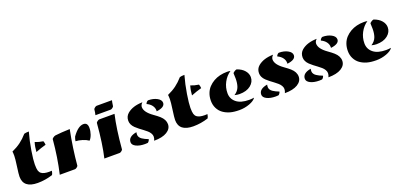

<svg xmlns="http://www.w3.org/2000/svg" viewBox="14 -1532 5056 2416"><g transform="rotate(-20 2542.0 -324.0)"><path d="M441.4 -29.8Q341.3 2.4 241.7 2.4Q49.8 2.4 49.8 -150.4Q49.8 -183.6 64 -283Q78.1 -382.3 78.1 -420.2Q78.1 -458 74.7 -478Q141.6 -507.8 192.4 -545.4Q243.2 -583 291 -637.7Q315.4 -645 354.5 -645Q321.8 -529.8 302.5 -408.2Q283.2 -286.6 283.2 -228.8Q283.2 -170.9 291.5 -145.3Q299.8 -119.6 318.4 -105.5Q351.1 -80.6 421.9 -80.6Q439 -80.6 458 -82Q453.6 -49.8 441.4 -29.8ZM356 -369.1Q360.4 -437 377.9 -495.1Q425.8 -475.1 484.9 -466.8Q488.8 -459.5 492.2 -442.6Q495.6 -425.8 495.6 -416Q427.7 -397.5 356 -369.1Z M1031.2 -497.6Q1086.9 -497.6 1086.9 -427.7Q1086.9 -384.3 1071.8 -341.1Q1056.6 -297.9 1033.7 -274.9Q1001.5 -297.4 954.3 -312.3Q907.2 -327.1 864.3 -328.6Q868.2 -355.5 879.9 -385.7Q958.5 -497.6 1031.2 -497.6ZM738.8 0H534.2Q584 -212.9 604.5 -451.7Q604.5 -457 620.4 -469.2Q636.2 -481.4 653.1 -484.4Q669.9 -487.3 740.5 -492.4Q811 -497.6 848.6 -497.6Q800.3 -255.9 781.2 -32.2Q781.2 -25.9 765.6 -12.9Q750 0 738.8 0Z M1131.3 0Q1173.8 -179.7 1196.3 -453.1Q1196.3 -459.5 1212.4 -472.2Q1228.5 -484.9 1239.3 -484.9H1443.8Q1401.4 -302.2 1378.9 -32.2Q1378.9 -25.9 1363.3 -12.9Q1347.7 0 1336.4 0ZM1416.5 -550.8H1212.4Q1221.7 -588.4 1224.6 -624.5Q1224.6 -631.3 1240.2 -644.3Q1255.9 -657.2 1267.1 -657.2H1472.2Q1465.8 -634.3 1459 -583Q1459 -576.2 1443.6 -563.5Q1428.2 -550.8 1416.5 -550.8Z M1823.2 -502Q1795.4 -475.6 1795.4 -446.3Q1795.4 -377.9 1899.4 -304.7Q1946.3 -271.5 1972.7 -248Q2031.7 -195.3 2031.7 -133.5Q2031.7 -71.8 1970 -33.9Q1908.2 3.9 1796.9 3.9Q1809.6 -24.4 1809.6 -47.4Q1809.6 -70.3 1796.6 -92Q1783.7 -113.8 1763.2 -131.8Q1742.7 -149.9 1717.8 -168.2Q1692.9 -186.5 1668 -205.6Q1643.1 -224.6 1622.6 -244.6Q1576.2 -290 1576.2 -342.8Q1576.2 -400.9 1619.1 -437.5Q1692.9 -499.5 1823.2 -502ZM1898.9 -500.5Q1967.8 -500.5 2017.1 -473.4Q2066.4 -446.3 2066.4 -407.2Q2066.4 -346.7 1953.1 -333Q1954.1 -336.4 1954.1 -343.8Q1954.1 -380.9 1930.7 -412.4Q1907.2 -443.8 1865.2 -462.9Q1865.2 -470.7 1876 -484.4Q1886.7 -498 1898.9 -500.5ZM1711.4 2Q1687 3.9 1675.3 3.9Q1604.5 3.9 1557.6 -19.3Q1510.7 -42.5 1510.7 -79.6Q1510.7 -154.3 1623.5 -173.8Q1619.6 -152.8 1620.4 -137Q1621.1 -121.1 1631.1 -105.7Q1641.1 -90.3 1659.2 -78.1Q1691.4 -56.6 1739.3 -38.6Q1739.3 -31.2 1730.2 -16.8Q1721.2 -2.4 1711.4 2Z M2524.9 -29.8Q2424.8 2.4 2325.2 2.4Q2133.3 2.4 2133.3 -150.4Q2133.3 -183.6 2147.5 -283Q2161.6 -382.3 2161.6 -420.2Q2161.6 -458 2158.2 -478Q2225.1 -507.8 2275.9 -545.4Q2326.7 -583 2374.5 -637.7Q2398.9 -645 2438 -645Q2405.3 -529.8 2386 -408.2Q2366.7 -286.6 2366.7 -228.8Q2366.7 -170.9 2375 -145.3Q2383.3 -119.6 2401.9 -105.5Q2434.6 -80.6 2505.4 -80.6Q2522.5 -80.6 2541.5 -82Q2537.1 -49.8 2524.9 -29.8ZM2439.5 -369.1Q2443.8 -437 2461.4 -495.1Q2509.3 -475.1 2568.4 -466.8Q2572.3 -459.5 2575.7 -442.6Q2579.1 -425.8 2579.1 -416Q2511.2 -397.5 2439.5 -369.1Z M3078.6 -485.4Q3145 -462.4 3179.4 -421.1Q3213.9 -379.9 3213.9 -333Q3213.9 -269 3158.7 -224.6Q3103.5 -180.2 3008.3 -180.2Q2978.5 -180.2 2942.9 -189.9Q2994.6 -222.2 3012.7 -273.9Q3028.3 -318.8 3028.3 -379.4Q3028.3 -391.1 3025.9 -451.2Q3025.4 -457.5 3045.7 -471.2Q3065.9 -484.9 3078.6 -485.4ZM2999.5 -493.2Q2939 -452.1 2903.6 -385.3Q2868.2 -318.4 2868.2 -242.2Q2868.2 -166 2926.8 -118.2Q2985.4 -70.3 3097.7 -70.3Q3128.4 -70.3 3163.6 -75.7Q3140.6 -39.6 3075.2 -15.4Q3009.8 8.8 2938 8.8Q2866.2 8.8 2815.4 -5.6Q2764.6 -20 2724.9 -48.3Q2685.1 -76.7 2662.1 -122.3Q2639.2 -168 2639.2 -222.9Q2639.2 -277.8 2656.2 -322.3Q2673.3 -366.7 2703.1 -398.4Q2732.9 -430.2 2772.5 -453.1Q2851.1 -497.6 2953.6 -497.6Q2979 -497.6 2999.5 -493.2Z M3573.7 -502Q3545.9 -475.6 3545.9 -446.3Q3545.9 -377.9 3649.9 -304.7Q3696.8 -271.5 3723.1 -248Q3782.2 -195.3 3782.2 -133.5Q3782.2 -71.8 3720.5 -33.9Q3658.7 3.9 3547.4 3.9Q3560.1 -24.4 3560.1 -47.4Q3560.1 -70.3 3547.1 -92Q3534.2 -113.8 3513.7 -131.8Q3493.2 -149.9 3468.3 -168.2Q3443.4 -186.5 3418.5 -205.6Q3393.6 -224.6 3373 -244.6Q3326.7 -290 3326.7 -342.8Q3326.7 -400.9 3369.6 -437.5Q3443.4 -499.5 3573.7 -502ZM3649.4 -500.5Q3718.3 -500.5 3767.6 -473.4Q3816.9 -446.3 3816.9 -407.2Q3816.9 -346.7 3703.6 -333Q3704.6 -336.4 3704.6 -343.8Q3704.6 -380.9 3681.2 -412.4Q3657.7 -443.8 3615.7 -462.9Q3615.7 -470.7 3626.5 -484.4Q3637.2 -498 3649.4 -500.5ZM3461.9 2Q3437.5 3.9 3425.8 3.9Q3355 3.9 3308.1 -19.3Q3261.2 -42.5 3261.2 -79.6Q3261.2 -154.3 3374 -173.8Q3370.1 -152.8 3370.8 -137Q3371.6 -121.1 3381.6 -105.7Q3391.6 -90.3 3409.7 -78.1Q3441.9 -56.6 3489.7 -38.6Q3489.7 -31.2 3480.7 -16.8Q3471.7 -2.4 3461.9 2Z M4157.2 -502Q4129.4 -475.6 4129.4 -446.3Q4129.4 -377.9 4233.4 -304.7Q4280.3 -271.5 4306.6 -248Q4365.7 -195.3 4365.7 -133.5Q4365.7 -71.8 4304 -33.9Q4242.2 3.9 4130.9 3.9Q4143.6 -24.4 4143.6 -47.4Q4143.6 -70.3 4130.6 -92Q4117.7 -113.8 4097.2 -131.8Q4076.7 -149.9 4051.8 -168.2Q4026.9 -186.5 4002 -205.6Q3977.1 -224.6 3956.5 -244.6Q3910.2 -290 3910.2 -342.8Q3910.2 -400.9 3953.1 -437.5Q4026.9 -499.5 4157.2 -502ZM4232.9 -500.5Q4301.8 -500.5 4351.1 -473.4Q4400.4 -446.3 4400.4 -407.2Q4400.4 -346.7 4287.1 -333Q4288.1 -336.4 4288.1 -343.8Q4288.1 -380.9 4264.6 -412.4Q4241.2 -443.8 4199.2 -462.9Q4199.2 -470.7 4210 -484.4Q4220.7 -498 4232.9 -500.5ZM4045.4 2Q4021 3.9 4009.3 3.9Q3938.5 3.9 3891.6 -19.3Q3844.7 -42.5 3844.7 -79.6Q3844.7 -154.3 3957.5 -173.8Q3953.6 -152.8 3954.3 -137Q3955.1 -121.1 3965.1 -105.7Q3975.1 -90.3 3993.2 -78.1Q4025.4 -56.6 4073.2 -38.6Q4073.2 -31.2 4064.2 -16.8Q4055.2 -2.4 4045.4 2Z M4912.1 -485.4Q4978.5 -462.4 5012.9 -421.1Q5047.4 -379.9 5047.4 -333Q5047.4 -269 4992.2 -224.6Q4937 -180.2 4841.8 -180.2Q4812 -180.2 4776.4 -189.9Q4828.1 -222.2 4846.2 -273.9Q4861.8 -318.8 4861.8 -379.4Q4861.8 -391.1 4859.4 -451.2Q4858.9 -457.5 4879.2 -471.2Q4899.4 -484.9 4912.1 -485.4ZM4833 -493.2Q4772.5 -452.1 4737.1 -385.3Q4701.7 -318.4 4701.7 -242.2Q4701.7 -166 4760.3 -118.2Q4818.8 -70.3 4931.2 -70.3Q4961.9 -70.3 4997.1 -75.7Q4974.1 -39.6 4908.7 -15.4Q4843.3 8.8 4771.5 8.8Q4699.7 8.8 4648.9 -5.6Q4598.1 -20 4558.3 -48.3Q4518.6 -76.7 4495.6 -122.3Q4472.7 -168 4472.7 -222.9Q4472.7 -277.8 4489.7 -322.3Q4506.8 -366.7 4536.6 -398.4Q4566.4 -430.2 4606 -453.1Q4684.6 -497.6 4787.1 -497.6Q4812.5 -497.6 4833 -493.2Z"/></g></svg>

Font: Emblema One
Style: Regular
Weight: 400
Designer: Riccardo De Franceschi
Foundry: Riccardo De Franceschi
Version: Version 1.003